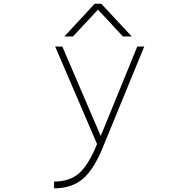

<svg xmlns="http://www.w3.org/2000/svg" viewBox="-20 -772 1040 1021"><path d="M680.7 -578.1H633.8L501 -720.7L368.2 -578.1H322.3L483.4 -752H518.6ZM515.6 -48.8 710 -524.4H747.1L533.2 -3.9Q482.4 126 422.4 177.7Q362.3 229.5 267.6 229.5V193.4Q349.6 193.4 399.9 149.9Q450.2 106.4 496.1 -5.9L273.4 -524.4H311.5Z"/></svg>

Font: GenEi Gothic M ExtraLight
Style: Regular
Weight: 200
Designer: o_tamon (Modified); [Source Han Sans]
Ryoko NISHIZUKA  (kana & ideographs); Paul D. Hunt (Latin, Greek & Cyrillic); Wenl
Version: Version 1.1a;Original Version 1.004